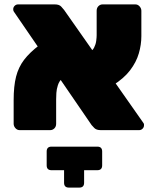

<svg xmlns="http://www.w3.org/2000/svg" viewBox="-20 -591 714 872"><path d="M437 0Q418 0 408.5 -9.5Q399 -19 396 -23L43 -538Q40 -542 40 -549Q40 -558 46.5 -564.5Q53 -571 62 -571H229Q249 -571 258 -561Q267 -551 271 -546L631 -33Q634 -29 634 -26.5Q634 -24 634 -22Q634 -13 627.5 -6.5Q621 0 612 0ZM69 0Q58 0 50 -9Q42 -18 42 -29V-136Q42 -200 53 -243Q64 -286 89.5 -319.5Q115 -353 160 -387L264 -237Q249 -223 243 -204.5Q237 -186 236 -169Q235 -152 235 -140V-29Q235 -16 227 -8Q219 0 208 0ZM492 -203 382 -350Q400 -360 407.5 -375Q415 -390 417 -405.5Q419 -421 419 -431V-542Q419 -555 427 -563Q435 -571 446 -571H595Q606 -571 614 -562Q622 -553 622 -542V-427Q622 -388 610.5 -348.5Q599 -309 571 -272Q543 -235 492 -203ZM214 182Q192 182 192 160V97Q192 75 214 75H422Q444 75 444 97V160Q444 182 422 182ZM293 261Q271 261 271 239V150Q271 133 277 130.5Q283 128 293 128H340Q350 128 356 130.5Q362 133 362 150V239Q362 261 340 261Z"/></svg>

Font: Rubik Black
Style: Regular
Weight: 900
Designer: Hubert and Fischer
Foundry: Hubert and Fischer
Version: Version 2.300;gftools[0.9.30]